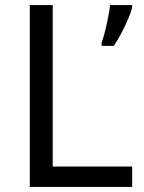

<svg xmlns="http://www.w3.org/2000/svg" viewBox="-20 -734 564 754"><path d="M97 0V-714H187V-80H499V0ZM499 -705Q495 -687 483.5 -660Q472 -633 457 -604.5Q442 -576 427 -554H379V-566Q386 -585 392.5 -611.5Q399 -638 404.5 -665.5Q410 -693 412 -714H499Z"/></svg>

Font: Noto Sans Old Hungarian
Style: Regular
Weight: 400
Designer: Monotype Design Team
Foundry: Monotype Imaging Inc.
Version: Version 2.005; ttfautohint (v1.8.4.7-5d5b)